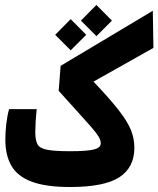

<svg xmlns="http://www.w3.org/2000/svg" viewBox="-20 -748 638 773"><path d="M262.2 4.9Q164.6 4.9 107.4 -16.6Q50.3 -38.1 25.9 -80.6Q1.5 -123 1.5 -185.5Q1.5 -217.3 5.4 -250Q9.3 -282.7 16.6 -308.6H127.9Q125 -283.2 123.5 -256.8Q122.1 -230.5 122.1 -215.3Q122.1 -184.6 130.4 -168Q138.7 -151.4 168.5 -145.3Q198.2 -139.2 262.2 -139.2Q330.6 -139.2 358.2 -146.2Q385.7 -153.3 385.7 -170.9Q385.7 -183.1 377.4 -197.3Q369.1 -211.4 350.1 -233.4Q331.1 -255.4 298.3 -291.5Q265.6 -327.1 216.3 -382.3L224.1 -482.9L595.2 -704.6L597.7 -555.2L356.4 -419.4Q420.9 -351.6 456.5 -306.2Q492.2 -260.7 506.6 -225.8Q521 -190.9 521 -153.3Q521 -73.7 460.4 -34.4Q399.9 4.9 262.2 4.9ZM264.6 -545.4 202.1 -607.9 264.6 -670.9 327.1 -607.9ZM368.2 -602.5 305.7 -665 368.2 -728 430.7 -665Z"/></svg>

Font: CaskaydiaMono NF
Style: Bold
Weight: 700
Designer: Aaron Bell
Foundry: Saja Typeworks
Version: Version 2111.001; ttfautohint (v1.8.4);Nerd Fonts 3.1.1